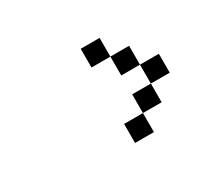

<svg xmlns="http://www.w3.org/2000/svg" viewBox="-107 -878 1103 981"><g transform="rotate(-30 444.5 -388.0)"><path d="M444.3 -110.4Q444.3 -138.7 444.3 -222.7Q471.7 -222.7 555.7 -222.7Q555.7 -194.3 555.7 -110.4Q527.3 -110.4 444.3 -110.4ZM555.7 -222.7Q555.7 -250 555.7 -333Q583 -333 666 -333Q666 -305.7 666 -222.7Q638.7 -222.7 555.7 -222.7ZM666 -333Q666 -360.4 666 -444.3Q694.3 -444.3 777.3 -444.3Q777.3 -416 777.3 -333Q750 -333 666 -333ZM555.7 -444.3Q555.7 -471.7 555.7 -555.7Q583 -555.7 666 -555.7Q666 -527.3 666 -444.3Q638.7 -444.3 555.7 -444.3ZM444.3 -555.7Q444.3 -583 444.3 -666Q471.7 -666 555.7 -666Q555.7 -638.7 555.7 -555.7Q527.3 -555.7 444.3 -555.7Z"/></g></svg>

Font: leko majuna
Style: pona
Weight: 400
Designer: Kelsey Higham
Version: Version 2.0